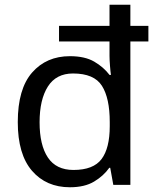

<svg xmlns="http://www.w3.org/2000/svg" viewBox="-20 -780 657 810"><path d="M275 10Q175 10 115 -59.5Q55 -129 55 -265Q55 -405 115.5 -474Q176 -543 275 -543Q338 -543 377.5 -520Q417 -497 442 -464H448Q446 -477 444 -502.5Q442 -528 442 -544V-605H229V-671H442V-760H530V-671H606V-605H530V0H458L445 -72H441Q417 -38 377 -14Q337 10 275 10ZM290 -63Q374 -63 408.5 -109Q443 -155 443 -248V-265Q443 -366 410 -418Q377 -470 288 -470Q217 -470 182 -415Q147 -360 147 -264Q147 -168 182 -115.5Q217 -63 290 -63Z"/></svg>

Font: Noto Sans SignWriting
Style: Regular
Weight: 400
Designer: Monotype Design Team
Foundry: Monotype Imaging Inc.
Version: Version 2.004; ttfautohint (v1.8.4.7-5d5b)